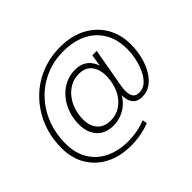

<svg xmlns="http://www.w3.org/2000/svg" viewBox="-178 -873 1304 1304"><g transform="rotate(-45 474.0 -221.0)"><path d="M405 187Q302 187 224 147.5Q146 108 102 35Q58 -38 58 -137Q58 -240 93.5 -329Q129 -418 193 -485.5Q257 -553 345 -591Q433 -629 537 -629Q645 -629 724 -587Q803 -545 846.5 -471.5Q890 -398 890 -300Q890 -245 877 -190.5Q864 -136 839 -92Q814 -48 777.5 -21Q741 6 694 6Q641 6 619 -28.5Q597 -63 602 -115L607 -151L621 -142Q592 -68 536.5 -31Q481 6 416 6Q340 6 297.5 -41Q255 -88 255 -167Q255 -222 272.5 -272.5Q290 -323 322.5 -362.5Q355 -402 400 -425Q445 -448 500 -448Q564 -448 602 -409.5Q640 -371 645 -307L629 -295L652 -434H694L642 -141Q634 -89 647 -59Q660 -29 699 -29Q736 -29 764 -54Q792 -79 811 -119Q830 -159 840 -206.5Q850 -254 850 -297Q850 -390 811 -456Q772 -522 700.5 -557.5Q629 -593 531 -593Q438 -593 359 -558.5Q280 -524 221.5 -462Q163 -400 131 -318Q99 -236 99 -142Q98 -49 137.5 17Q177 83 248 117.5Q319 152 413 152Q455 152 499 144Q543 136 581 119L588 153Q545 170 498.5 178.5Q452 187 405 187ZM428 -32Q478 -32 518.5 -57.5Q559 -83 585 -128Q611 -173 618 -232Q625 -282 614 -322.5Q603 -363 574.5 -386.5Q546 -410 498 -410Q452 -410 415 -389.5Q378 -369 352 -335Q326 -301 312.5 -258.5Q299 -216 299 -172Q299 -108 332 -70Q365 -32 428 -32Z"/></g></svg>

Font: DM Sans 36pt ExtraLight
Style: Regular
Weight: 250
Designer: Colophon Foundry, Jonny Pinhorn
Foundry: Colophon Foundry
Version: Version 4.004;gftools[0.9.30]